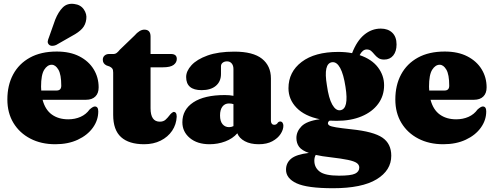

<svg xmlns="http://www.w3.org/2000/svg" viewBox="-20 -752 2616 1017"><path d="M502.5 -289Q502.5 -258 485 -240.8Q467.5 -223.5 435.5 -223.5H205.5Q219.5 -170.5 254.8 -145.2Q290 -120 341.5 -120Q377 -120 406.5 -133Q436 -146 454.5 -172Q473 -188.5 483 -188Q500.5 -187.5 500.5 -162Q500.5 -115.5 472 -75.8Q443.5 -36 392.2 -12Q341 12 273 12Q198 12 140.8 -17.8Q83.5 -47.5 51.2 -100.8Q19 -154 19 -225Q19 -300.5 49.5 -357.5Q80 -414.5 138.5 -446.8Q197 -479 280.5 -479Q351 -479 400.5 -453.5Q450 -428 476.2 -385Q502.5 -342 502.5 -289ZM197.5 -293Q197.5 -282 198.5 -272.5H279.5Q304.5 -272.5 304.5 -298Q304.5 -357.5 289.2 -383.2Q274 -409 254 -409Q231 -409 214.2 -382.5Q197.5 -356 197.5 -293ZM272.5 -648Q289 -689 312.5 -712.5Q336 -736 373 -731Q407 -727 424 -702.2Q441 -677.5 437 -650.5Q433.5 -620.5 415.2 -600.5Q397 -580.5 362 -562L277 -513.5Q266.5 -509 255.8 -509.2Q245 -509.5 238.5 -516.5Q231.5 -524.5 233 -533.8Q234.5 -543 239 -553.5Z M561 -399.5 544 -405.5Q524.5 -415 524.5 -435.5Q524.5 -449.5 534 -457.8Q543.5 -466 558 -466H582.5Q590 -466 597.2 -471Q604.5 -476 615.5 -489.5L692 -563Q719.5 -595 744.5 -595Q777.5 -595 777.5 -558.5V-466H885Q916.5 -466 916.5 -440Q916.5 -421 899.5 -408.2Q882.5 -395.5 843.5 -395.5H777.5V-178.5Q777.5 -107.5 826.5 -107.5Q845.5 -107.5 857 -118Q868.5 -128.5 877.8 -141Q887 -153.5 898.5 -159Q916 -160.5 916 -134Q914 -92.5 891.8 -59.5Q869.5 -26.5 831.2 -7.2Q793 12 743.5 12Q663 12 621.2 -25.8Q579.5 -63.5 579.5 -143.5V-367.5Q579.5 -382 575.2 -388.2Q571 -394.5 561 -399.5Z M946 -104.5Q946 -171.5 1004.2 -210Q1062.5 -248.5 1171 -248.5Q1197 -248.5 1216.5 -244.5V-386.5Q1216.5 -405 1207.2 -416Q1198 -427 1182.5 -427Q1169 -427 1159.8 -420Q1150.5 -413 1150.5 -401V-360Q1150.5 -320.5 1123.5 -297.5Q1096.5 -274.5 1048 -274.5Q966 -274.5 966 -344Q966 -375.5 994.2 -406.5Q1022.5 -437.5 1079.2 -458Q1136 -478.5 1221.5 -478.5Q1320.5 -478.5 1367.8 -440.8Q1415 -403 1415 -336.5V-112Q1415 -103 1419.5 -97Q1424 -91 1433 -91Q1445.5 -91 1452.5 -103.5Q1457.5 -108.5 1464 -108.5Q1472 -108.5 1476.5 -102Q1481 -95.5 1481 -86Q1481 -65 1466.2 -42.2Q1451.5 -19.5 1422.5 -3.8Q1393.5 12 1350.5 12Q1306.5 12 1276.8 -4Q1247 -20 1237 -46Q1213 -18 1173.5 -3Q1134 12 1090 12Q1025 12 985.5 -21Q946 -54 946 -104.5ZM1145.5 -140.5Q1145.5 -110 1158.8 -94.2Q1172 -78.5 1193.5 -78.5Q1205.5 -78.5 1216.5 -84V-200.5Q1206 -204 1192.5 -204Q1171 -204 1158.2 -187.5Q1145.5 -171 1145.5 -140.5Z M1842.5 -67Q1958.5 -55 2005.5 -23Q2052.5 9 2052.5 73Q2052.5 150.5 1974.8 197.8Q1897 245 1744 245Q1607.5 245 1551.2 219Q1495 193 1495 147Q1495 111 1522.2 88.5Q1549.5 66 1616 58Q1578.5 45 1564.2 25.5Q1550 6 1550 -21Q1550 -55.5 1577.2 -83.2Q1604.5 -111 1674 -120.5Q1593.5 -137 1550.8 -181.2Q1508 -225.5 1508 -284.5Q1508 -371 1577.8 -424Q1647.5 -477 1771.5 -477Q1811 -477 1845 -470.5Q1870 -535.5 1909.2 -568Q1948.5 -600.5 1997 -600.5Q2035 -600.5 2057.8 -578.8Q2080.5 -557 2080.5 -516.5Q2080.5 -480 2063 -458.2Q2045.5 -436.5 2015 -436.5Q1995.5 -436.5 1983.8 -444.8Q1972 -453 1963.5 -463.5Q1955 -474 1946 -482Q1937 -490 1922.5 -490Q1900.5 -490 1885 -460Q1949 -438.5 1981.8 -395.5Q2014.5 -352.5 2014.5 -300.5Q2014.5 -244.5 1983.2 -202Q1952 -159.5 1895.5 -135.8Q1839 -112 1763.5 -112Q1744 -112 1726 -113Q1717 -107.5 1717 -99Q1717 -92 1725.2 -87Q1733.5 -82 1760.2 -77.5Q1787 -73 1842.5 -67ZM1739 -422.5Q1692 -416 1711.5 -300.5Q1721 -231.5 1739.8 -198.2Q1758.5 -165 1782 -168Q1829 -174 1810 -292Q1800 -358.5 1781.8 -392Q1763.5 -425.5 1739 -422.5ZM1645 99Q1645 135.5 1673.5 157Q1702 178.5 1775.5 178.5Q1839 178.5 1861 167.8Q1883 157 1883 135.5Q1883 121 1869.8 111.5Q1856.5 102 1823.5 95Q1790.5 88 1730.5 81Q1684.5 76 1652.5 68.5Q1645 81 1645 99Z M2557.5 -289Q2557.5 -258 2540 -240.8Q2522.5 -223.5 2490.5 -223.5H2260.5Q2274.5 -170.5 2309.8 -145.2Q2345 -120 2396.5 -120Q2432 -120 2461.5 -133Q2491 -146 2509.5 -172Q2528 -188.5 2538 -188Q2555.5 -187.5 2555.5 -162Q2555.5 -115.5 2527 -75.8Q2498.5 -36 2447.2 -12Q2396 12 2328 12Q2253 12 2195.8 -17.8Q2138.5 -47.5 2106.2 -100.8Q2074 -154 2074 -225Q2074 -300.5 2104.5 -357.5Q2135 -414.5 2193.5 -446.8Q2252 -479 2335.5 -479Q2406 -479 2455.5 -453.5Q2505 -428 2531.2 -385Q2557.5 -342 2557.5 -289ZM2252.5 -293Q2252.5 -282 2253.5 -272.5H2334.5Q2359.5 -272.5 2359.5 -298Q2359.5 -357.5 2344.2 -383.2Q2329 -409 2309 -409Q2286 -409 2269.2 -382.5Q2252.5 -356 2252.5 -293Z"/></svg>

Font: Fraunces 72pt Soft Black
Style: Regular
Weight: 900
Version: Version 1.000;[b76b70a41]